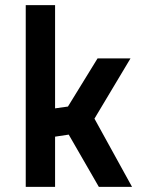

<svg xmlns="http://www.w3.org/2000/svg" viewBox="-20 -726 551 746"><path d="M194 0H80V-706H194V-305L244 -312L359 -499H487L347 -265L493 0H364L247 -203L194 -195Z"/></svg>

Font: TypoPRO Titillium Maps
Style: 800 wt
Weight: 800
Designer: Campivisivi
Foundry: Accademia di Belle Arti di Urbino and students of MA course of Visual design
Version: Version 001.001